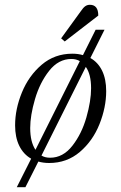

<svg xmlns="http://www.w3.org/2000/svg" viewBox="-20 -668 506 801"><path d="M423 -288Q423 -220 395 -150Q367 -80 313 -34Q259 12 185 12Q161 12 140 6L86 113H50L110 -6Q78 -24 60.5 -59.5Q43 -95 43 -145Q43 -213 71.5 -282.5Q100 -352 154 -398Q208 -444 282 -444Q306 -444 326 -438L379 -544H416L357 -426Q389 -408 406 -373Q423 -338 423 -288ZM128 -43 313 -413Q298 -422 278 -422Q224 -422 185 -372.5Q146 -323 126 -254.5Q106 -186 106 -134Q106 -76 128 -43ZM360 -300Q360 -358 338 -389L153 -19Q168 -10 189 -10Q243 -10 282 -60Q321 -110 340.5 -178.5Q360 -247 360 -300ZM355 -648Q390 -648 390 -603L250 -495L235 -508L317 -621Q327 -636 335.5 -642Q344 -648 355 -648Z"/></svg>

Font: Arapey
Style: Italic
Weight: 400
Italic angle: -12°
Designer: Eduardo Rodriguez Tunni
Foundry: Eduardo Rodriguez Tunni
Version: Version 3.000